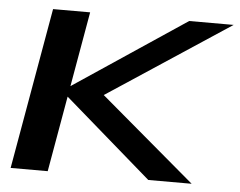

<svg xmlns="http://www.w3.org/2000/svg" viewBox="-46 -645 872 699"><g transform="rotate(5 390.0 -295.0)"><path d="M17 0H152.5L256 -589.5H120.5ZM171 -291 328 -291.5 780.5 -589.5H618ZM520 0H678.5L328.5 -296.5L176.5 -298Z"/></g></svg>

Font: Anybody Expanded Medium
Style: Italic
Weight: 500
Width: 7
Italic angle: -10°
Version: Version 1.113;gftools[0.9.25]